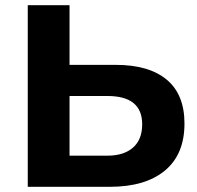

<svg xmlns="http://www.w3.org/2000/svg" viewBox="-20 -720 761 740"><path d="M691 -244Q691 -125 615.5 -62.5Q540 0 403 0H87V-700H248V-470H426Q554 -470 622.5 -413Q691 -356 691 -244ZM528 -241Q528 -350 394 -350H248V-120H394Q457 -120 492.5 -151Q528 -182 528 -241Z"/></svg>

Font: APTA Sans Regular
Style: Bold Italic
Weight: 700
Version: Version 7.200